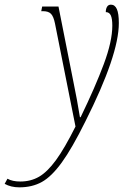

<svg xmlns="http://www.w3.org/2000/svg" viewBox="-160 -564 546 824"><path d="M-140 225 -128 203Q-107 215 -73 215Q-28 215 7.5 194.5Q43 174 80 123.5Q117 73 164 -21L76 -463Q70 -493 59 -504.5Q48 -516 25 -516H17L21 -536H91L155 -213Q171 -136 183 -61H186Q249 -191 285.5 -289Q322 -387 322 -454Q322 -484 315.5 -498Q309 -512 294 -512Q294 -526 299.5 -535Q305 -544 316 -544Q333 -544 341.5 -525Q350 -506 350 -465Q350 -328 206 -42Q149 73 105 133.5Q61 194 19.5 217Q-22 240 -77 240Q-113 240 -140 225Z"/></svg>

Font: Noto Serif CondThin
Style: Italic
Weight: 250
Width: 3
Italic angle: -12°
Designer: Monotype Design Team
Foundry: Monotype Imaging Inc.
Version: Version 1.001